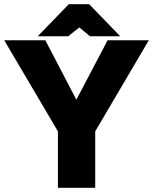

<svg xmlns="http://www.w3.org/2000/svg" viewBox="-28 -895 729 915"><path d="M248 -269 -7.8 -703.1H188L335.9 -419.9L484.9 -703.1H681.2L425.8 -269V0H248ZM299.8 -875H397L544.9 -722.2H400.9L350.1 -764.2L296.9 -722.2H151.9Z"/></svg>

Font: LT Superior Black
Style: Regular
Weight: 900
Designer: Daniel Lyons
Foundry: LyonsType
Version: Version 2.005